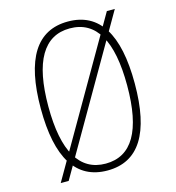

<svg xmlns="http://www.w3.org/2000/svg" viewBox="-119 -913 938 1026"><g transform="rotate(-15 350.0 -400.0)"><path d="M566 -812H610L134 12H90ZM350 12Q220 12 155 -91Q90 -194 90 -400Q90 -606 155 -709Q220 -812 350 -812Q480 -812 545 -709Q610 -606 610 -400Q610 -194 545 -91Q480 12 350 12ZM350 -26Q459 -26 513.5 -119.5Q568 -213 568 -400Q568 -587 513.5 -680.5Q459 -774 350 -774Q242 -774 187 -680.5Q132 -587 132 -400Q132 -213 187 -119.5Q242 -26 350 -26Z"/></g></svg>

Font: Martian Mono SemiExpanded Thin
Style: Regular
Weight: 250
Monospace: yes
Version: Version 0.930